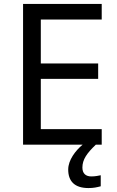

<svg xmlns="http://www.w3.org/2000/svg" viewBox="-20 -734 596 974"><path d="M398 116C398 75 421 43 466 0H496V-79H187V-334H478V-412H187V-635H496V-714H97V0H399C363 30 326 78 326 126C326 185 358 220 429 220C455 220 472 216 491 211V155C480 157 465 161 443 161C415 161 398 146 398 116Z"/></svg>

Font: Noto Sans Osage
Style: Regular
Weight: 400
Designer: Monotype Design Team
Foundry: Monotype Imaging Inc.
Version: Version 2.002